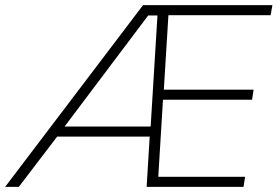

<svg xmlns="http://www.w3.org/2000/svg" viewBox="-46 -725 1077 745"><path d="M-26 0 509 -705H1011L1004 -666H585L609 -690L589 -366L573 -377H938L932 -338H578L587 -348L567 -20L563 -39H905L899 0H523L535 -198L559 -195H161L185 -207L27 0ZM529 -665 197 -224 187 -234H546L538 -225L565 -665Z"/></svg>

Font: Mulish ExtraLight ExtraLight
Style: Italic
Weight: 250
Italic angle: -9°
Version: Version 3.603